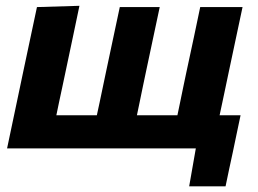

<svg xmlns="http://www.w3.org/2000/svg" viewBox="-20 -524 912 678"><path d="M648 134 671.5 0H5Q16 -53.5 26.8 -103.5Q37.5 -153.5 50.5 -216L61 -266Q77 -341 88 -393.2Q99 -445.5 110.5 -499L260.5 -503.5Q249 -449 237.8 -395.2Q226.5 -341.5 210.5 -266L200 -216.5Q193.5 -187 188.5 -162.8Q183.5 -138.5 179 -117H322Q326.5 -138.5 331.8 -162.5Q337 -186.5 343 -216L353.5 -266Q369.5 -341 380.5 -393.2Q391.5 -445.5 403 -499H544Q532.5 -445.5 521.5 -393.2Q510.5 -341 494.5 -266L484 -216Q478 -186.5 473 -162.5Q468 -138.5 463.5 -117H606.5Q611 -138.5 616 -162.5Q621 -186.5 627 -216L637.5 -266Q653.5 -341 664.8 -393.2Q676 -445.5 687 -499H836.5Q825 -445.5 814 -393.2Q803 -341 787 -266L776.5 -216Q770.5 -186.5 765.2 -162.5Q760 -138.5 755.5 -117H829.5Q823 -86 815.8 -52Q808.5 -18 802 14Q795.5 44 789 74.2Q782.5 104.5 776.5 134Z"/></svg>

Font: Commissioner
Style: Bold Italic
Weight: 700
Italic angle: -12°
Designer: Kostas Bartsokas
Foundry: Kostas Bartsokas
Version: Version 1.000; ttfautohint (v1.8.3)